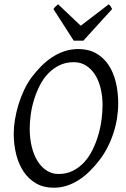

<svg xmlns="http://www.w3.org/2000/svg" viewBox="-20 -858 585 893"><path d="M457 -369.1Q457 -410.2 448.2 -446.5Q439.5 -482.9 422.4 -510Q405.3 -537.1 380.4 -553Q355.5 -568.8 323.2 -568.8Q286.1 -568.8 256.6 -554.4Q227.1 -540 204.1 -516.1Q181.2 -492.2 165 -460.4Q148.9 -428.7 138.4 -394.5Q127.9 -360.4 123 -325.4Q118.2 -290.5 118.2 -259.8Q118.2 -214.4 127.7 -175.5Q137.2 -136.7 154.8 -108.6Q172.4 -80.6 197 -64.7Q221.7 -48.8 252 -48.8Q289.6 -48.8 319.6 -64Q349.6 -79.1 372.3 -104.2Q395 -129.4 411.1 -162.4Q427.2 -195.3 437.5 -231Q447.8 -266.6 452.4 -302.5Q457 -338.4 457 -369.1ZM529.8 -377.9Q529.8 -343.3 524.2 -307.6Q518.6 -272 507.1 -237.3Q495.6 -202.6 478.8 -170.2Q461.9 -137.7 439.9 -109.9Q419.4 -83.5 396.2 -60.8Q373 -38.1 346.9 -21.2Q320.8 -4.4 291.7 5.4Q262.7 15.1 230 15.1Q183.1 15.1 148.2 -4.9Q113.3 -24.9 90.1 -59.3Q66.9 -93.8 55.4 -139.6Q43.9 -185.5 43.9 -236.8Q43.9 -267.6 49.6 -302Q55.2 -336.4 65.7 -370.8Q76.2 -405.3 91.3 -437.7Q106.4 -470.2 126 -497.1Q146.5 -524.4 170.2 -548.6Q193.8 -572.8 220.9 -590.8Q248 -608.9 278.8 -619.4Q309.6 -629.9 344.2 -629.9Q392.1 -629.9 427.2 -609.9Q462.4 -589.8 485.1 -555.4Q507.8 -521 518.8 -475.1Q529.8 -429.2 529.8 -377.9ZM367.7 -668.9H322.8L228.5 -815.9Q235.4 -825.2 239.3 -828.6Q243.2 -832 250.5 -837.9L355.5 -738.3L485.8 -837.9Q491.7 -832.5 494.4 -828.9Q497.1 -825.2 501.5 -815.9Z"/></svg>

Font: Gentium Plus
Style: Italic
Weight: 400
Italic angle: -8°
Designer: J. Victor Gaultney, Annie Olsen, Iska Routamaa
Foundry: SIL International
Version: Version 1.510